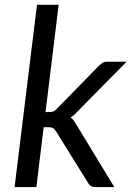

<svg xmlns="http://www.w3.org/2000/svg" viewBox="-20 -756 532 776"><path d="M217 -736.5 164 -303H179.5Q189.5 -303 196 -305.8Q202.5 -308.5 210.5 -317L378 -488.5Q386 -496.5 393.5 -501.5Q401 -506.5 413 -506.5H491.5L296 -308Q288.5 -300 281.2 -293.2Q274 -286.5 265.5 -281.5Q273.5 -275.5 279 -267.5Q284.5 -259.5 290 -250L442 0H365.5Q354.5 0 347.8 -4Q341 -8 335.5 -17.5L206.5 -225Q200 -235 193.8 -238.5Q187.5 -242 173.5 -242H156.5L127 0H39L129.5 -736.5Z"/></svg>

Font: LatoHex
Style: Italic
Weight: 400
Italic angle: -7°
Designer: Lukasz Dziedzic
Foundry: tyPoland Lukasz Dziedzic
Version: Version 1.104; Western+Polish opensource